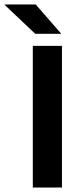

<svg xmlns="http://www.w3.org/2000/svg" viewBox="-84 -846 363 866"><path d="M195.5 0H64V-639H195.5ZM77 -826 191 -695V-693.5H75L-63.5 -824.5V-826Z"/></svg>

Font: Anek Gujarati SemiBold
Style: Regular
Weight: 600
Designer: Mrunmayee Ghaisas (Gujarati), Yesha Goshar (Latin)
Foundry: Ek Type
Version: Version 1.003